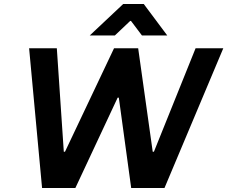

<svg xmlns="http://www.w3.org/2000/svg" viewBox="-20 -942 1140 963"><path d="M126 -700H265L300 -181H306L552 -700H673L746 -181H752L961 -700H1100L805 1H638L576 -452H570L358 1H191ZM598 -922H701L819 -764H692L637 -837H633L556 -764H430Z"/></svg>

Font: Be Vietnam
Style: Bold Italic
Weight: 700
Italic angle: -9.66701°
Designer: Gabriel Lam
Foundry: TypeRant
Version: Version 3.000